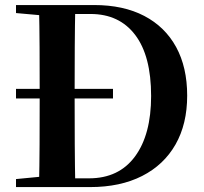

<svg xmlns="http://www.w3.org/2000/svg" viewBox="-20 -761 829 781"><path d="M439.6 -360.6H45.1V-399.4H439.6ZM45.1 0V-32.6L198.2 -47.3H212.6V0ZM138.6 0Q140.6 -85.2 141 -173.4Q141.4 -261.6 141.4 -359.2V-390.3Q141.4 -480 141 -567.1Q140.6 -654.1 138.6 -740.5H286.3Q284.6 -655.6 284.1 -568.2Q283.6 -480.8 283.6 -390.3V-359.2Q283.6 -263 284.1 -174.8Q284.6 -86.6 286.3 0ZM212.6 0V-35.6H342.2Q463.6 -35.6 529.1 -124.5Q594.7 -213.4 594.7 -370.5Q594.7 -533.7 529.9 -618.9Q465.1 -704.1 348.4 -704.1H212.6V-740.5H362.6Q482.1 -740.5 566.7 -696.3Q651.3 -652.1 696.4 -569.7Q741.4 -487.2 741.4 -371.9Q741.4 -256.6 694 -173.4Q646.6 -90.2 558 -45.1Q469.4 0 346.4 0ZM45.1 -707.9V-740.5H212.6V-694.2H198.2Z"/></svg>

Font: Noto Serif HK
Style: Regular
Weight: 200
Designer: Ryoko NISHIZUKA 西塚涼子 (kana & ideographs); Frank Grießhammer (Latin, Greek & Cyrillic); Wenlong ZHANG 张文龙 (bopomofo); San
Foundry: Adobe
Version: Version 2.001;hotconv 1.1.0;makeotfexe 2.6.0